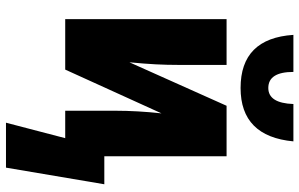

<svg xmlns="http://www.w3.org/2000/svg" viewBox="-204 -618 1025 658"><g transform="rotate(90 309.0 -289.5)"><path d="M465 -782H337Q334 -696 282 -696Q227 -696 227 -782H100Q112 -601 282 -601Q448 -601 465 -782ZM555 203 612 -134H516V-553H343L194 -220Q199 -272 201 -310.5Q203 -349 203 -391V-553H46V0H219L369 -330Q360 -247 360 -172V0H454L401 203Z"/></g></svg>

Font: Noto Sans Display Condensed Black
Style: Regular
Weight: 900
Width: 3
Designer: Monotype Design team
Foundry: Monotype Imaging Inc.
Version: 1.000